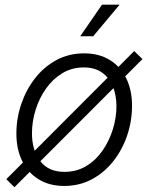

<svg xmlns="http://www.w3.org/2000/svg" viewBox="-20 -781 633 818"><path d="M253.4 11.2Q190.9 11.2 145.3 -16.6Q99.6 -44.4 74.7 -94.7Q49.8 -145 49.8 -211.9Q49.8 -275.9 70.3 -336.9Q90.8 -397.9 128.7 -446.8Q166.5 -495.6 219.7 -524.7Q272.9 -553.7 338.4 -553.7Q401.4 -553.7 447 -525.9Q492.7 -498 517.6 -447.8Q542.5 -397.5 542.5 -330.6Q542.5 -265.6 522 -204.6Q501.5 -143.6 463.1 -94.7Q424.8 -45.9 371.6 -17.3Q318.4 11.2 253.4 11.2ZM254.9 -48.8Q306.6 -48.8 347.7 -73.7Q388.7 -98.6 417.2 -139.9Q445.8 -181.2 460.9 -230.5Q476.1 -279.8 476.1 -328.6Q476.1 -376 460.4 -413.3Q444.8 -450.7 414.1 -472.2Q383.3 -493.7 336.9 -493.7Q286.1 -493.7 245.4 -469Q204.6 -444.3 175.8 -403.3Q147 -362.3 131.6 -312.7Q116.2 -263.2 116.2 -212.9Q116.2 -142.1 150.9 -95.5Q185.5 -48.8 254.9 -48.8ZM41.5 16.6 6.8 -17.6 551.8 -563.5 586.9 -529.3ZM321.8 -626.5 414.6 -761.2H489.7L377 -626.5Z"/></svg>

Font: Inter Light
Style: Italic
Weight: 300
Italic angle: -9.3988°
Designer: Rasmus Andersson
Foundry: rsms
Version: Version 4.001;git-66647c0bb